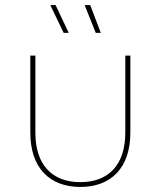

<svg xmlns="http://www.w3.org/2000/svg" viewBox="-20 -737 636 760"><path d="M298 3C419 3 496 -72 496 -212V-517H476V-212C476 -85 410 -16 298 -16C186 -16 120 -85 120 -212V-517H100V-212C100 -72 177 3 298 3ZM359 -607H379L337 -717H315ZM232 -607H252L200 -717H179Z"/></svg>

Font: Chess Sans Thin
Style: Regular
Weight: 100
Designer: Wolf Bōese
Foundry: Wolf Bōese
Version: Version 7.223;Glyphs 3.3 (3306)